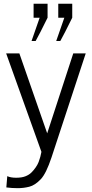

<svg xmlns="http://www.w3.org/2000/svg" viewBox="-20 -795 482 1007"><path d="M274.9 -580.1 317.4 -702.1H285.6V-775.4H358.9V-702.1Q345.7 -674.3 321.8 -627.9Q297.9 -581.5 296.4 -580.1ZM145.5 -580.1 188 -702.1H156.2V-775.4H229.5V-702.1Q216.3 -674.3 192.4 -627.9Q168.5 -581.5 167 -580.1ZM13.2 188 18.1 128.9Q35.6 137.2 64.9 137.2Q94.2 137.2 113.3 129.6Q132.3 122.1 144.5 110.1Q156.7 98.1 166.7 83.7Q176.8 69.3 182.6 54.7Q192.9 27.3 197.3 1.5L12.2 -515.1H81.5L227.5 -95.7L364.3 -515.1H429.7L250 31.2Q222.2 114.7 194.3 144.5Q163.6 176.8 133.8 184.3Q104 191.9 73.2 191.9Q42.5 191.9 13.2 188Z"/></svg>

Font: News Cycle
Style: Regular
Weight: 500
Version: Version 0.5.2